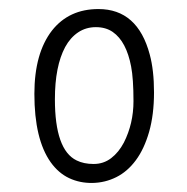

<svg xmlns="http://www.w3.org/2000/svg" viewBox="-20 -887 410 420"><path d="M122.6 -784.2Q100.1 -742.2 100.1 -669.9Q100.1 -559.1 147.5 -536.1Q163.1 -528.3 184.8 -528.3Q206.5 -528.3 223.1 -541Q239.7 -553.7 251 -575.2Q272 -616.7 272 -665.8Q272 -714.8 266.8 -741.7Q261.7 -768.6 251.7 -787.6Q241.7 -806.6 226.6 -817.1Q211.4 -827.6 189.7 -827.6Q168 -827.6 150.9 -816.2Q133.8 -804.7 122.6 -784.2ZM90.8 -532.2Q55.2 -582.5 55.2 -681.6Q55.2 -770.5 93.8 -820.3Q130.9 -867.2 195.3 -867.2Q281.2 -867.2 307.6 -767.6Q316.9 -733.4 316.9 -684.8Q316.9 -636.2 306.2 -598.6Q295.4 -561 277.1 -536.4Q258.8 -511.7 234.4 -499.5Q210 -487.3 182.4 -486.8Q154.8 -486.3 131.3 -497.3Q107.9 -508.3 90.8 -532.2Z"/></svg>

Font: Pompiere
Style: Regular
Weight: 400
Designer: Karolina Lach
Foundry: Sorkin Type Co.
Version: Version 1.002